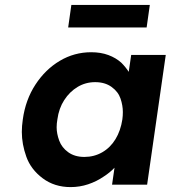

<svg xmlns="http://www.w3.org/2000/svg" viewBox="-20 -753 696 783"><path d="M268 10Q202 10 154 -26Q106 -62 87.5 -113.5Q69 -165 69 -215Q69 -239 73 -266Q84 -346 124.5 -408Q165 -470 224 -505Q283 -540 352 -540Q391 -540 422 -528.5Q453 -517 475 -497Q492 -480 505 -460L515 -529H656L580 0H437L447 -69Q428 -49 403 -33Q374 -13 339.5 -1.5Q305 10 268 10ZM324 -113Q364 -113 397 -132Q430 -151 451 -185.5Q472 -220 479 -266Q481 -281 481 -296Q481 -323 471.5 -351Q462 -379 435 -398.5Q408 -418 368 -418Q329 -418 296.5 -398.5Q264 -379 242 -345Q220 -311 214 -266Q211 -249 211 -234Q211 -208 221.5 -179.5Q232 -151 258.5 -132Q285 -113 324 -113ZM258 -641 271 -733H591L578 -641Z"/></svg>

Font: Lexend SemBd
Style: Italic
Weight: 600
Italic angle: -8.13011°
Designer: Bonnie Shaver-Troup, Thomas Jockin
Foundry: Lexend
Version: Version 1.007